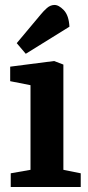

<svg xmlns="http://www.w3.org/2000/svg" viewBox="-20 -751 355 771"><path d="M23.1 0V-55.1L102.5 -69.1V-408.9L20.9 -425V-483.3L197.2 -506L234.5 -491.7V-69.1L304.2 -55.1V0ZM83.5 -535 47.2 -577.7 143.5 -692.7Q154.9 -706.7 168.2 -718.5Q181.6 -730.3 197.4 -731.1Q215.5 -731.9 236 -710.5Q256.5 -689.1 258.8 -643.8Z"/></svg>

Font: Faustina Light
Style: Regular
Weight: 300
Designer: Alfonso Garcia
Foundry: http://www.omnibus-type.com
Version: Version 1.200